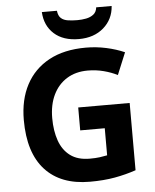

<svg xmlns="http://www.w3.org/2000/svg" viewBox="-62 -990 847 1052"><g transform="rotate(-5 362.0 -464.5)"><path d="M361 -401H644V-31Q588 -12 527.5 -1Q467 10 390 10Q230 10 144 -84Q58 -178 58 -358Q58 -470 101.5 -552Q145 -634 228 -679Q311 -724 431 -724Q488 -724 543 -712Q598 -700 643 -680L593 -559Q560 -576 518 -587Q476 -598 430 -598Q364 -598 315.5 -568Q267 -538 240.5 -483.5Q214 -429 214 -355Q214 -285 233 -231Q252 -177 293 -146.5Q334 -116 400 -116Q432 -116 454.5 -119Q477 -122 496 -126V-275H361ZM592 -939Q587 -866 534 -820Q481 -774 398 -774Q312 -774 262 -819Q212 -864 208 -939H291Q294 -911 308.5 -898Q323 -885 347 -881.5Q371 -878 399 -878Q423 -878 446.5 -882.5Q470 -887 487 -900Q504 -913 507 -939Z"/></g></svg>

Font: Noto Sans Devanagari UI
Style: Bold
Weight: 700
Designer: Jelle Bosma - Monotype Design Team
Foundry: Monotype Imaging Inc.
Version: Version 2.004; ttfautohint (v1.8.4.7-5d5b)